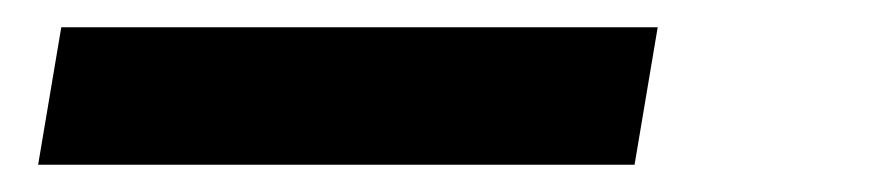

<svg xmlns="http://www.w3.org/2000/svg" viewBox="-20 -20 640 141"><path d="M8 101 25 0H463L446 101Z"/></svg>

Font: Iosevka Custom Oblique
Style: Bold
Weight: 700
Italic angle: -9°
Monospace: yes
Designer: Belleve Invis
Foundry: Belleve Invis
Version: Version 30.1.2; ttfautohint (v1.8.4)